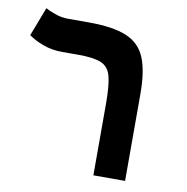

<svg xmlns="http://www.w3.org/2000/svg" viewBox="-72 -681 730 751"><g transform="rotate(10 293.0 -306.0)"><path d="M473.1 -345.2V0H347.2V-285.2Q347.2 -356 337.9 -392.3Q328.6 -428.7 299.1 -441.4Q269.5 -454.1 208.5 -454.1H143.6Q102.1 -454.1 67.6 -466.8Q33.2 -479.5 8.8 -497.1L52.7 -611.8Q64 -605 90.1 -595.5Q116.2 -585.9 143.1 -585.9H226.6Q322.3 -585.9 376 -563.5Q429.7 -541 451.4 -488.5Q473.1 -436 473.1 -345.2Z"/></g></svg>

Font: Cascadia Mono
Style: Bold
Weight: 700
Monospace: yes
Designer: Aaron Bell
Foundry: Saja Typeworks
Version: Version 2404.023; ttfautohint (v1.8.4)